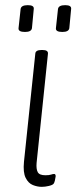

<svg xmlns="http://www.w3.org/2000/svg" viewBox="-20 -719 296 745"><path d="M142 6Q125 6 107.5 -1Q90 -8 79.5 -29Q69 -50 73 -91L117 -511Q118 -525 141 -525H145Q168 -525 166 -510L122 -87Q120 -63 126.5 -51Q133 -39 156 -39Q171 -39 178 -41.5Q185 -44 190 -44Q196 -44 196 -35Q195 -27 193 -18.5Q191 -10 188 -6Q184 -1 169.5 2.5Q155 6 142 6ZM222 -595Q195 -595 197 -610L205 -684Q207 -699 233 -699Q258 -699 256 -684L249 -610Q247 -595 222 -595ZM77 -595Q50 -595 52 -610L60 -684Q62 -699 88 -699Q113 -699 111 -684L104 -610Q102 -595 77 -595Z"/></svg>

Font: Asap Condensed Condensed ExtraLight
Style: Italic
Weight: 200
Width: 3
Italic angle: -6°
Designer: Pablo Cosgaya
Foundry: Omnibus-Type
Version: Version 3.001; ttfautohint (v1.8.4.7-5d5b)